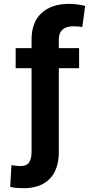

<svg xmlns="http://www.w3.org/2000/svg" viewBox="-20 -780 498 1004"><path d="M393.6 -528.3V-423.3H287.6V14.2Q287.6 106.9 239.5 155.5Q191.4 204.1 105 204.1Q86.4 204.1 69.6 202.9Q52.7 201.7 33.2 197.3L40 83Q48.8 85.4 63.5 86.9Q78.1 88.4 86.9 88.4Q120.1 88.4 132.6 68.4Q145 48.3 145 14.2V-423.3H62V-528.3H145V-573.2Q145 -664.6 197.8 -712.2Q250.5 -759.8 340.3 -759.8Q363.3 -759.8 385.3 -756.8Q407.2 -753.9 425.3 -749L410.2 -638.2Q400.9 -640.6 389.9 -641.6Q378.9 -642.6 361.8 -642.6Q327.1 -642.6 307.4 -625.5Q287.6 -608.4 287.6 -573.2V-528.3Z"/></svg>

Font: Inter 17pt
Style: Bold
Weight: 700
Version: Version 4.001;git-66647c0bb